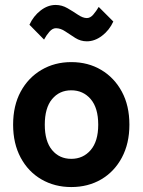

<svg xmlns="http://www.w3.org/2000/svg" viewBox="-20 -745 577 776"><path d="M268 11Q201 11 147.5 -20Q94 -51 63.5 -108Q33 -165 33 -241Q33 -318 63.5 -374.5Q94 -431 147.5 -462.5Q201 -494 268 -494Q336 -494 389 -462.5Q442 -431 472.5 -374.5Q503 -318 503 -241Q503 -165 472.5 -108Q442 -51 389 -20Q336 11 268 11ZM268 -103Q316 -103 346.5 -138.5Q377 -174 377 -241Q377 -309 346.5 -344.5Q316 -380 268 -380Q220 -380 190.5 -344.5Q161 -309 161 -241Q161 -174 190.5 -138.5Q220 -103 268 -103ZM158 -585 99 -645Q115 -680 144 -702.5Q173 -725 205 -725Q230 -725 252.5 -712Q275 -699 295 -685.5Q315 -672 331 -672Q345 -672 357 -686Q369 -700 379 -717L438 -658Q422 -623 392.5 -600.5Q363 -578 331 -578Q306 -578 284.5 -591.5Q263 -605 244 -618Q225 -631 206 -631Q192 -631 179.5 -616.5Q167 -602 158 -585Z"/></svg>

Font: Zen Kaku Gothic Antique Black
Style: Regular
Weight: 900
Designer: Yoshimichi Ohira
Foundry: Positype
Version: Version 1.001